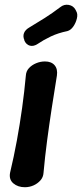

<svg xmlns="http://www.w3.org/2000/svg" viewBox="-20 -770 343 803"><path d="M84 13Q55 13 36 -3Q17 -19 22 -47Q38 -114 50.5 -182Q63 -250 72.5 -318.5Q82 -387 88 -453Q89 -472 101 -485Q113 -498 131 -505.5Q149 -513 168 -513Q195 -513 208.5 -497Q222 -481 218 -454Q207 -387 196.5 -318.5Q186 -250 177 -182Q168 -114 162 -47Q161 -29 149 -15.5Q137 -2 120 5.5Q103 13 84 13ZM137 -586Q120 -575 105 -579Q90 -583 82 -600V-602Q75 -618 80.5 -632Q86 -646 104 -656Q136 -675 167.5 -695Q199 -715 232 -740Q248 -753 267.5 -749.5Q287 -746 296 -729L299 -723Q306 -711 301.5 -692.5Q297 -674 286.5 -659Q276 -644 262 -640Q223 -632 192.5 -617.5Q162 -603 137 -586Z"/></svg>

Font: Winky Sans Medium
Style: Italic
Weight: 500
Italic angle: -8.97852°
Designer: Simon Atzbach
Foundry: typofactur
Version: Version 1.205